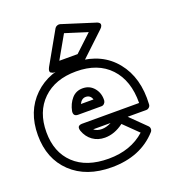

<svg xmlns="http://www.w3.org/2000/svg" viewBox="-170 -914 934 1056"><g transform="rotate(-20 297.0 -386.0)"><path d="M-20 -271Q-20 -410.6 67.6 -495.4Q155.3 -580.1 296.9 -580.1Q300.8 -580.1 309.3 -579.6Q317.9 -579.1 321.8 -579.1Q464.4 -570.8 543.2 -473.4Q622.1 -376 612.8 -222.2Q612.3 -211.9 604.7 -205.1Q597.2 -198.2 587.9 -198.2H479L568.8 -109.9Q576.2 -102.5 576.2 -92.3Q576.2 -82 569.8 -75.2Q472.2 33.2 303.2 33.2Q154.8 33.2 67.4 -49.8Q-20 -132.8 -20 -271ZM29.8 -271Q29.8 -153.3 101.6 -85.2Q173.3 -17.1 303.2 -17.1Q433.1 -17.1 516.1 -91.8L433.1 -172.9Q379.9 -132.8 323.2 -132.8Q282.7 -132.8 252.2 -154.5Q221.7 -176.3 208 -214.8Q204.6 -225.6 205.6 -232.4Q206.5 -239.3 210.7 -242.4Q214.8 -245.6 219.7 -246.8Q224.6 -248 228.5 -248H231.9H564Q565.4 -379.4 494.6 -454.6Q423.8 -529.8 296.9 -529.8Q173.8 -529.8 101.8 -460Q29.8 -390.1 29.8 -271ZM166 -603 272.9 -792Q277.3 -799.3 286.1 -802.7Q294.9 -806.2 303.2 -804.2L493.2 -744.1Q495.1 -743.7 497.8 -742.9Q500.5 -742.2 505.9 -738.8Q511.2 -735.4 513.7 -731Q516.1 -726.6 513.9 -718.8Q511.7 -710.9 502 -702.1L365.2 -573.2Q356 -565.9 348.1 -565.9H188Q188 -566.4 183.6 -565.7Q179.2 -564.9 173.8 -567.1Q168.5 -569.3 163.8 -572.3Q159.2 -575.2 159.4 -583.3Q159.7 -591.3 166 -603ZM202.1 -332Q210.4 -373.5 235.1 -401.9Q259.8 -430.2 298.8 -430.2Q340.3 -430.2 365.7 -399.2Q391.1 -368.2 388.2 -325.2Q387.2 -316.4 380.1 -309.1Q373 -301.8 362.8 -301.8H227.1Q197.8 -301.8 202.1 -332ZM231 -616.2H337.9L437 -709L307.1 -750ZM261.2 -352.1H335Q326.2 -379.9 298.8 -379.9Q274.9 -379.9 261.2 -352.1ZM276.9 -198.2Q294.4 -183.1 323.2 -183.1Q349.6 -183.1 378.9 -198.2Z"/></g></svg>

Font: Trueno Black Outline
Style: Regular
Weight: 900
Width: 6
Designer: Julieta Ulanovsky
Foundry: Julieta Ulanovsky
Version: Version 3.001b | FøM Fix